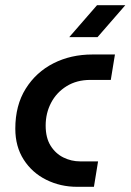

<svg xmlns="http://www.w3.org/2000/svg" viewBox="-20 -720 503 740"><path d="M277 0Q213 0 158.5 -27Q104 -54 71.5 -104.5Q39 -155 39 -224Q39 -314 79 -378Q119 -442 186 -476Q253 -510 336 -510H423L407 -412H328Q276 -412 237 -388Q198 -364 177 -324Q156 -284 156 -236Q156 -189 175 -158.5Q194 -128 224.5 -113Q255 -98 289 -98H358L342 0ZM247 -577 354 -700H463L356 -577Z"/></svg>

Font: MuseoModerno Thin Medium
Style: Italic
Weight: 500
Italic angle: -9°
Version: Version 1.003